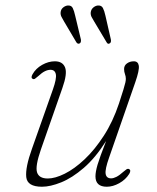

<svg xmlns="http://www.w3.org/2000/svg" viewBox="-20 -684 582 711"><path d="M458 -58Q466.5 -53.5 458.5 -40Q445 -18.5 421.5 -5.5Q398 7.5 375.5 7.5Q333.5 7.5 333.5 -31Q333.5 -47.5 341.2 -74Q349 -100.5 373 -162Q333.5 -99.5 290.2 -62.2Q247 -25 206.8 -8.8Q166.5 7.5 135.5 7.5Q81 7.5 77.2 -28.2Q73.5 -64 98.5 -133.5L176 -353Q190 -392.5 186.8 -409Q183.5 -425.5 167 -425.5Q157 -425.5 146.2 -420.2Q135.5 -415 121.5 -402Q114.5 -396 110 -392.8Q105.5 -389.5 101 -392Q93 -395.5 100.5 -409Q112.5 -430.5 136 -443.8Q159.5 -457 183 -457Q212 -457 221 -434.2Q230 -411.5 211 -358L131.5 -130.5Q110 -68.5 117.2 -45.8Q124.5 -23 157 -23Q184 -23 219.8 -40.8Q255.5 -58.5 293 -93.8Q330.5 -129 364.2 -181Q398 -233 420.5 -300.5Q431.5 -334.5 437 -352.2Q442.5 -370 444.2 -378.2Q446 -386.5 446 -392Q446 -401 442.8 -409.5Q439.5 -418 439.5 -428.5Q439.5 -441.5 450.2 -449.2Q461 -457 475.5 -457Q491.5 -457 494 -440.5Q496.5 -424 481 -379.5L384 -100.5Q368.5 -57 371.2 -40.2Q374 -23.5 391.5 -23.5Q400 -23.5 411 -29Q422 -34.5 437 -48Q443.5 -53.5 448.2 -56.8Q453 -60 458 -58ZM370.5 -625.5 390.5 -538Q392.5 -527 386.5 -523.5Q379.5 -519 375 -527L329 -604Q323.5 -612.5 319.2 -621Q315 -629.5 316 -638.5Q317.5 -649 324.8 -655.5Q332 -662 341 -663.5Q355.5 -665 361 -654.5Q366.5 -644 370.5 -625.5ZM258.5 -625.5 279.5 -538Q281 -527 275.5 -523.5Q268.5 -519.5 263 -527L217.5 -604Q212.5 -612.5 208 -621Q203.5 -629.5 204.5 -638.5Q205.5 -649 213 -655.5Q220.5 -662 229.5 -663.5Q244 -665 249.2 -654.5Q254.5 -644 258.5 -625.5Z"/></svg>

Font: Fraunces 9pt S050 Thin
Style: Italic
Weight: 100
Italic angle: -16°
Version: Version 1.000; ttfautohint (v1.8.3)